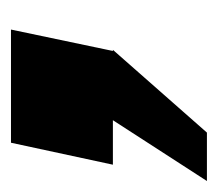

<svg xmlns="http://www.w3.org/2000/svg" viewBox="-104 -178 388 341"><g transform="rotate(-90 89.5 -7.0)"><path d="M170 0H172L25 167H-61L47 0H-32L7 -181H208Z"/></g></svg>

Font: Decalotype Black Italic
Style: Regular
Weight: 900
Italic angle: -12°
Designer: Alfredo Marco Pradil
Foundry: Alfredo Marco Pradil
Version: Version 1.0